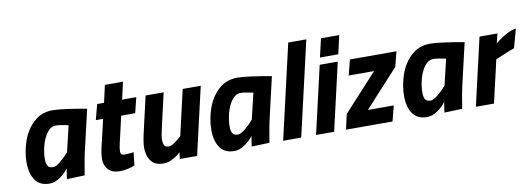

<svg xmlns="http://www.w3.org/2000/svg" viewBox="-56 -1045 3882 1402"><g transform="rotate(-10 1884.5 -344.0)"><path d="M80 -170Q80 -245 107 -324.5Q134 -404 191.5 -458Q249 -512 334 -512Q370 -512 442.5 -502Q515 -492 584 -479L509 -156Q498 -105 482 -3L349 2Q359 -66 362 -76Q337 -42 298 -15Q259 12 221 12Q148 12 114 -37.5Q80 -87 80 -170ZM384 -191 430 -384Q365 -398 338 -398Q300 -398 272.5 -361.5Q245 -325 230.5 -272Q216 -219 216 -170Q216 -135 227 -118.5Q238 -102 267 -102Q287 -102 320.5 -129.5Q354 -157 384 -191Z M627 -96Q627 -136 642 -198L686 -386H632L662 -500H713L742 -628H876L847 -500H952L924 -386H820L774 -186Q766 -152 766 -130Q766 -116 773 -109Q780 -102 795 -102Q818 -102 863 -107L852 -11Q832 -2 800.5 5Q769 12 740 12Q686 12 656.5 -18.5Q627 -49 627 -96Z M944 -129Q944 -168 965 -255L1021 -500H1155L1101 -265Q1083 -190 1083 -162Q1083 -132 1091.5 -118Q1100 -104 1124 -104Q1140 -104 1168 -122.5Q1196 -141 1219 -164L1296 -500H1430L1315 0H1187L1193 -49Q1170 -26 1134.5 -7Q1099 12 1066 12Q1002 12 973 -26.5Q944 -65 944 -129Z M1450 -170Q1450 -245 1477 -324.5Q1504 -404 1561.5 -458Q1619 -512 1704 -512Q1740 -512 1812.5 -502Q1885 -492 1954 -479L1879 -156Q1868 -105 1852 -3L1719 2Q1729 -66 1732 -76Q1707 -42 1668 -15Q1629 12 1591 12Q1518 12 1484 -37.5Q1450 -87 1450 -170ZM1754 -191 1800 -384Q1735 -398 1708 -398Q1670 -398 1642.5 -361.5Q1615 -325 1600.5 -272Q1586 -219 1586 -170Q1586 -135 1597 -118.5Q1608 -102 1637 -102Q1657 -102 1690.5 -129.5Q1724 -157 1754 -191Z M2114 -700H2248L2087 0H1953Z M2355 -689H2490L2459 -552H2323ZM2312 -500H2446L2331 0H2197Z M2444 -112 2695 -386H2507L2536 -500H2881L2853 -389L2601 -114H2793L2764 0H2419Z M2879 -170Q2879 -245 2906 -324.5Q2933 -404 2990.5 -458Q3048 -512 3133 -512Q3169 -512 3241.5 -502Q3314 -492 3383 -479L3308 -156Q3297 -105 3281 -3L3148 2Q3158 -66 3161 -76Q3136 -42 3097 -15Q3058 12 3020 12Q2947 12 2913 -37.5Q2879 -87 2879 -170ZM3183 -191 3229 -384Q3164 -398 3137 -398Q3099 -398 3071.5 -361.5Q3044 -325 3029.5 -272Q3015 -219 3015 -170Q3015 -135 3026 -118.5Q3037 -102 3066 -102Q3086 -102 3119.5 -129.5Q3153 -157 3183 -191Z M3497 -500H3630L3612 -428Q3643 -456 3687 -481.5Q3731 -507 3769 -512L3730 -372Q3685 -358 3589 -315L3516 0H3382Z"/></g></svg>

Font: Cairo
Style: Bold Italic
Weight: 700
Italic angle: -13°
Designer: Mohamed Gaber, Accademia di Belle Arti di Urbino and others
Foundry: Kief Type Foundry, Accademia di Belle Arti di Urbino and others
Version: Version 3.011